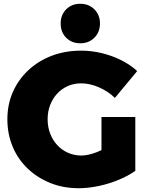

<svg xmlns="http://www.w3.org/2000/svg" viewBox="-20 -982 780 1016"><path d="M588 -464Q552 -499 503.5 -520Q455 -541 409 -541Q371 -541 338.5 -526.5Q306 -512 282.5 -486.5Q259 -461 245.5 -426.5Q232 -392 232 -351Q232 -310 245.5 -275Q259 -240 283 -214Q307 -188 340 -173.5Q373 -159 411 -159Q446 -159 492.5 -177Q539 -195 578 -224L696 -78Q658 -51 607 -30Q556 -9 501 2.5Q446 14 396 14Q315 14 246.5 -13.5Q178 -41 126.5 -90Q75 -139 47 -206Q19 -273 19 -351Q19 -429 48 -495Q77 -561 130 -610.5Q183 -660 254 -687Q325 -714 410 -714Q464 -714 518 -701Q572 -688 620.5 -664Q669 -640 706 -606ZM517 -363H696V-78H517ZM405 -962Q450 -962 479.5 -932.5Q509 -903 509 -858Q509 -812 479.5 -782.5Q450 -753 405 -753Q359 -753 330 -782.5Q301 -812 301 -858Q301 -903 330 -932.5Q359 -962 405 -962Z"/></svg>

Font: Alexandria ExtraBold
Style: Regular
Weight: 800
Designer: Mohamed Gaber
Foundry: Kief Type Foundry
Version: Version 5.100